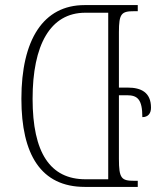

<svg xmlns="http://www.w3.org/2000/svg" viewBox="-20 -734 623 754"><path d="M482 -390H447V-608C447 -681 457 -690 507 -690H521V-714H312C150 -714 64 -578 64 -346C64 -127 141 0 313 0H521V-24H507C457 -24 447 -33 447 -110V-360H478C520 -360 539 -344 539 -274C561 -274 573 -288 573 -311C573 -372 533 -390 482 -390ZM405 -30H316C177 -30 108 -134 108 -346C108 -557 177 -684 315 -684H405Z"/></svg>

Font: Noto Serif Georgian ExtraCondensed ExtraLight
Style: Regular
Weight: 200
Width: 2
Designer: Monotype Design Team, Akaki Razmadze
Foundry: Google LLC
Version: Version 2.003